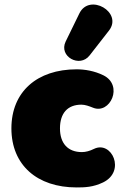

<svg xmlns="http://www.w3.org/2000/svg" viewBox="-20 -810 540 842"><path d="M316 12C352 12 388 11 432 -10C533 -59 470 -195 392 -157C374 -148 356 -143 339 -143C278 -143 243 -181 243 -247C243 -313 276 -351 337 -351C354 -351 372 -344 387 -338C463 -306 523 -436 433 -480C394 -499 352 -506 316 -506C143 -506 30 -408 30 -247C30 -86 143 12 316 12ZM373 -567 458 -676C520 -756 372 -842 328 -751L268 -628C236 -562 330 -511 373 -567Z"/></svg>

Font: SN Pro Black
Style: Regular
Weight: 900
Designer: Tobias Whetton
Foundry: Supernotes
Version: Version 1.001;Glyphs 3.2 (3249)